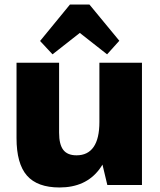

<svg xmlns="http://www.w3.org/2000/svg" viewBox="-20 -817 706 848"><path d="M241 -231Q241 -179 259.5 -155Q278 -131 318 -131Q368 -131 393.5 -168Q419 -205 419 -278L479 -359V-300Q479 -149 418.5 -69Q358 11 243 11Q145 11 99 -41.5Q53 -94 53 -207V-540H241ZM607 0H454L419 -147V-540H607ZM157 -636 289 -797H375L507 -637L453 -577L276 -716H389L212 -577Z"/></svg>

Font: Pathway Extreme SemiCondensed ExtraBold
Style: Regular
Weight: 800
Width: 4
Version: Version 1.001;gftools[0.9.26]